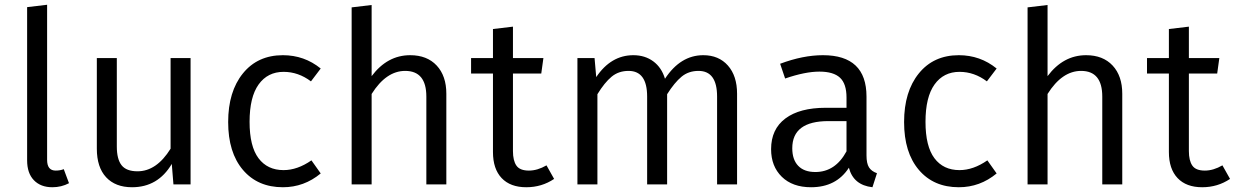

<svg xmlns="http://www.w3.org/2000/svg" viewBox="-20 -775 5190 807"><path d="M200 12Q151 12 122.5 -17.5Q94 -47 94 -101V-745L178 -755V-103Q178 -58 214 -58Q233 -58 248 -64L270 -5Q238 12 200 12Z M781 -531V0H709L702 -86Q644 12 535 12Q465 12 426 -30Q387 -72 387 -150V-531H471V-159Q471 -106 491 -80.5Q511 -55 558 -55Q638 -55 697 -150V-531Z M1169 -543Q1259 -543 1328 -487L1287 -433Q1234 -473 1172 -473Q1105 -473 1067 -420Q1029 -367 1029 -263Q1029 -160 1066.5 -110Q1104 -60 1172 -60Q1230 -60 1289 -101L1328 -46Q1258 12 1169 12Q1063 12 1001 -61Q939 -134 939 -262Q939 -390 1001 -466.5Q1063 -543 1169 -543Z M1704 -543Q1775 -543 1815.5 -499.5Q1856 -456 1856 -381V0H1772V-369Q1772 -477 1683 -477Q1603 -477 1542 -380V0H1458V-744L1542 -754V-455Q1608 -543 1704 -543Z M2277 -80 2309 -23Q2257 12 2192 12Q2125 12 2088.5 -26.5Q2052 -65 2052 -136V-466H1960V-531H2052V-653L2136 -663V-531H2264L2255 -466H2136V-140Q2136 -100 2150.5 -79Q2165 -58 2203 -58Q2239 -58 2277 -80Z M2936 -543Q3001 -543 3039.5 -499.5Q3078 -456 3078 -381V0H2994V-369Q2994 -477 2916 -477Q2874 -477 2844.5 -452.5Q2815 -428 2784 -379V0H2700V-369Q2700 -477 2622 -477Q2580 -477 2550.5 -452.5Q2521 -428 2491 -379V0H2407V-531H2479L2486 -451Q2548 -543 2642 -543Q2691 -543 2726 -517Q2761 -491 2775 -444Q2840 -543 2936 -543Z M3622 -122Q3622 -88 3632.5 -71.5Q3643 -55 3666 -47L3647 12Q3567 3 3548 -70Q3495 12 3389 12Q3311 12 3266 -32Q3221 -76 3221 -148Q3221 -232 3281 -277Q3341 -322 3451 -322H3538V-365Q3538 -423 3510.5 -448.5Q3483 -474 3424 -474Q3364 -474 3280 -445L3259 -507Q3355 -543 3439 -543Q3622 -543 3622 -369ZM3407 -52Q3491 -52 3538 -139V-266H3462Q3310 -266 3310 -152Q3310 -104 3335 -78Q3360 -52 3407 -52Z M4010 -543Q4100 -543 4169 -487L4128 -433Q4075 -473 4013 -473Q3946 -473 3908 -420Q3870 -367 3870 -263Q3870 -160 3907.5 -110Q3945 -60 4013 -60Q4071 -60 4130 -101L4169 -46Q4099 12 4010 12Q3904 12 3842 -61Q3780 -134 3780 -262Q3780 -390 3842 -466.5Q3904 -543 4010 -543Z M4545 -543Q4616 -543 4656.5 -499.5Q4697 -456 4697 -381V0H4613V-369Q4613 -477 4524 -477Q4444 -477 4383 -380V0H4299V-744L4383 -754V-455Q4449 -543 4545 -543Z M5118 -80 5150 -23Q5098 12 5033 12Q4966 12 4929.5 -26.5Q4893 -65 4893 -136V-466H4801V-531H4893V-653L4977 -663V-531H5105L5096 -466H4977V-140Q4977 -100 4991.5 -79Q5006 -58 5044 -58Q5080 -58 5118 -80Z"/></svg>

Font: Sedus Text
Style: Regular
Weight: 400
Designer: TypeMates
Foundry: TypeMates, Runge Thomsen GbR
Version: Version 4.202;PS 004.202;hotconv 1.0.88;makeotf.lib2.5.64775